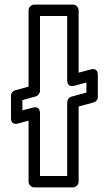

<svg xmlns="http://www.w3.org/2000/svg" viewBox="-20 -795 480 840"><path d="M306 -420 358 -434V-390L292 -372C281 -369 274 -357 274 -348V-25H155V-300C155 -303 155 -333 123 -324L78 -312V-357L136 -373C147 -376 155 -388 155 -397V-725H274V-444C274 -441 273 -411 306 -420ZM324 -477V-750C324 -761 314 -775 299 -775H130C119 -775 105 -765 105 -750V-416L46 -400C37 -398 28 -388 28 -376V-279C28 -245 57 -254 60 -255L105 -267V0C105 11 115 25 130 25H299C310 25 324 15 324 0V-329L390 -347C399 -349 408 -359 408 -371V-467C408 -501 379 -492 376 -491Z"/></svg>

Font: Asimov
Style: XWidOu
Weight: 500
Designer: Google
Version: Version 2.000980; 2014